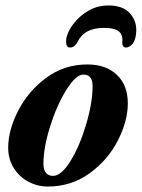

<svg xmlns="http://www.w3.org/2000/svg" viewBox="-20 -669 519 703"><path d="M10 -128Q10 -192 46.5 -263.5Q83 -335 149 -384Q215 -433 300 -433Q368 -433 408 -395Q448 -357 448 -290Q448 -226 411.5 -154.5Q375 -83 308 -34.5Q241 14 155 14Q117 14 83.5 -4Q50 -22 30 -54.5Q10 -87 10 -128ZM319 -354Q319 -396 285 -396Q258 -396 223 -340Q188 -284 163.5 -206Q139 -128 139 -69Q139 -47 148.5 -36Q158 -25 174 -25Q205 -25 239 -81Q273 -137 296 -215.5Q319 -294 319 -354ZM479 -559Q479 -542 475 -529Q471 -513 461 -504Q451 -495 442 -495Q426 -495 428 -516Q430 -543 414 -555Q398 -567 362 -567Q326 -567 302 -555Q278 -543 264 -516Q254 -495 236 -495Q222 -495 222 -516Q222 -524 223 -529Q227 -552 248 -580.5Q269 -609 302.5 -629Q336 -649 377 -649Q428 -649 453.5 -622.5Q479 -596 479 -559Z"/></svg>

Font: EB Garamond
Style: Bold Italic
Weight: 700
Italic angle: -17.2°
Designer: Georg Duffner and Octavio Pardo
Foundry: Georg Duffner
Version: Version 1.000